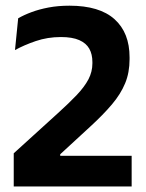

<svg xmlns="http://www.w3.org/2000/svg" viewBox="-20 -672 527 692"><path d="M454.5 0H29.5V-119.5L187.5 -263Q229 -300.5 256.8 -329.8Q284.5 -359 298.8 -386.2Q313 -413.5 313 -443.5V-448.5Q313 -476.5 301.8 -496.5Q290.5 -516.5 265.5 -527.5Q240.5 -538.5 199.5 -538.5Q151.5 -538.5 109 -524Q66.5 -509.5 34 -491.5L45.5 -606Q66 -618 93.5 -628.2Q121 -638.5 155.2 -645Q189.5 -651.5 230.5 -651.5Q338.5 -651.5 392.8 -602.8Q447 -554 447 -465.5V-458.5Q447 -410.5 431 -371.8Q415 -333 383.5 -295.8Q352 -258.5 304.5 -215L197 -116V-90L141.5 -110.5H454.5Z"/></svg>

Font: Anek Devanagari SemiBold
Style: Regular
Weight: 600
Designer: Kailash Malviya (Devanagari) & Yesha Goshar (Latin)
Foundry: Ek Type
Version: Version 1.003